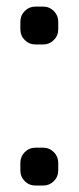

<svg xmlns="http://www.w3.org/2000/svg" viewBox="-20 -559 243 594"><path d="M113.3 -102.1Q132.8 -102.1 146.5 -88.4Q160.2 -74.7 160.2 -55.2V-32.2Q160.2 -12.2 146.5 1.5Q132.8 15.1 113.3 15.1H90.3Q70.3 15.1 56.6 1.5Q43 -12.2 43 -32.2V-55.2Q43 -74.7 56.6 -88.4Q70.3 -102.1 90.3 -102.1ZM113.3 -538.6Q132.8 -538.6 146.5 -524.9Q160.2 -511.2 160.2 -491.7V-468.8Q160.2 -448.7 146.5 -435.1Q132.8 -421.4 113.3 -421.4H90.3Q70.3 -421.4 56.6 -435.1Q43 -448.7 43 -468.8V-491.7Q43 -511.2 56.6 -524.9Q70.3 -538.6 90.3 -538.6Z"/></svg>

Font: Qaz
Style: Regular
Weight: 400
Designer: GGBotNet
Foundry: f0n7
Version: 0.70